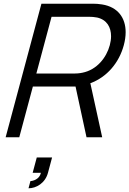

<svg xmlns="http://www.w3.org/2000/svg" viewBox="-20 -740 697 1035"><path d="M530.9 0 467 -291.5C556.7 -324 622.1 -402 647.4 -496.5C654 -521 657.3 -544.5 657.3 -566.3C657.3 -644.6 615 -702.3 530.7 -716C513.5 -719 495.3 -720 481.3 -720H203.3L10.4 0H83.9L157.2 -273.5H387.2L446.4 0ZM175.9 -343.5 257.9 -649.5H460.4C472.4 -649.5 489.6 -648.5 503.8 -645.5C556.5 -633.4 578.7 -592.9 578.7 -544.9C578.7 -529.3 576.3 -512.9 571.9 -496.5C554 -429.5 502.3 -363.5 424.1 -348C408.2 -344.5 390.4 -343.5 378.4 -343.5ZM156.1 191.5H200.6C192.9 227.5 156.1 236 144.1 236L133.7 275C175.2 275 223.6 247.5 238.6 191.5L260.7 109H178.2Z"/></svg>

Font: Manrope
Style: RegularItalic
Weight: 400
Italic angle: -15°
Designer: Mikhail Sharanda
Foundry: Mikhail Sharanda
Version: Version 4.502;hotconv 1.0.109;makeotfexe 2.5.65596